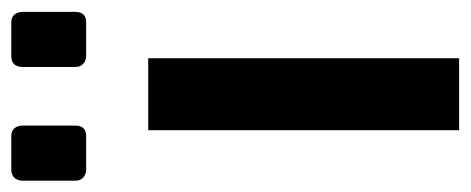

<svg xmlns="http://www.w3.org/2000/svg" viewBox="-284 -552 812 331"><g transform="rotate(-90 121.5 -386.0)"><path d="M63 -536H187V0H63ZM-24 -662V-752Q-24 -761 -19 -766.5Q-14 -772 -5 -772H53Q62 -772 66.5 -766.5Q71 -761 71 -752V-662Q71 -643 53 -643H-5Q-13 -643 -18.5 -648Q-24 -653 -24 -662ZM172 -662V-752Q172 -772 191 -772H249Q258 -772 262.5 -766.5Q267 -761 267 -752V-662Q267 -643 249 -643H191Q183 -643 177.5 -648Q172 -653 172 -662Z"/></g></svg>

Font: Exo SemiBold
Style: Regular
Weight: 600
Designer: Natanael Gama
Foundry: Natanael Gama
Version: Version 1.500